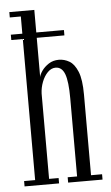

<svg xmlns="http://www.w3.org/2000/svg" viewBox="-54 -786 475 823"><g transform="rotate(-5 184.0 -375.0)"><path d="M16 -630V-653H244.5V-630ZM18 0V-23H65.5V-727H18V-750H125.5V-461Q127 -472 138 -487.8Q149 -503.5 167.8 -515.8Q186.5 -528 211.5 -528Q235 -528 256.5 -515.5Q278 -503 292 -469Q306 -435 306 -370V-23H353.5V0H205.5V-23H246V-359Q246 -431.5 234 -463.5Q222 -495.5 194.5 -495.5Q176 -495.5 160.5 -479.8Q145 -464 135.8 -440Q126.5 -416 125.5 -390V-23H166.5V0Z"/></g></svg>

Font: Imbue 48pt Light
Style: Regular
Weight: 300
Designer: Tyler Finck
Foundry: Etcetera Type Company
Version: Version 1.102